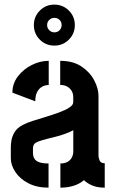

<svg xmlns="http://www.w3.org/2000/svg" viewBox="-20 -829 510 848"><path d="M220.1 -627.6Q182.3 -627.6 155.9 -653.9Q129.6 -680.3 129.6 -718.1Q129.6 -755.8 155.9 -782.2Q182.2 -808.6 220 -808.6Q257.8 -808.6 284.2 -782.3Q310.5 -756 310.5 -718.2Q310.5 -680.4 284.2 -654Q257.9 -627.6 220.1 -627.6ZM220.1 -686.1Q234.1 -686.1 243.1 -695.6Q252.1 -705.1 252.1 -718.1Q252.1 -732.1 243.1 -741.1Q234.1 -750.1 220.1 -750.1Q207.1 -750.1 197.6 -741.1Q188.1 -732.1 188.1 -718.1Q188.1 -705.1 197.6 -695.6Q207.1 -686.1 220.1 -686.1ZM194.4 -0.2Q142.3 -0.2 104.9 -19.8Q67.5 -39.4 47.7 -69.5Q27.8 -99.5 27.8 -129.9V-180Q27.8 -191.3 30.5 -208.6Q33.2 -225.9 44.1 -244.9Q55 -263.8 80.9 -277.3Q96.9 -286.1 124.3 -294.9Q151.8 -303.7 182.4 -312.9Q213 -322.1 240.6 -332.3Q268.3 -342.5 285.9 -353.8Q303.5 -365 303.5 -377.8V-399.5Q303.5 -415.8 296.3 -427.8Q289 -439.8 276.3 -446.8Q263.6 -453.8 245.9 -453.8V-560.3Q303.1 -560.3 340.4 -535Q377.8 -509.7 396.4 -473.6Q415 -437.5 415 -406.4V-140.4Q415 -134.4 419.5 -121.2Q424 -108 442.6 -108V-0.2Q411.2 -0.2 388.8 -9.3Q366.4 -18.3 350.7 -33.3Q331.7 -16.8 305 -8.5Q278.3 -0.2 246.7 -0.2V-107Q266.2 -107 278.6 -114.2Q291 -121.4 297.4 -133.7Q303.7 -145.9 303.7 -160.3V-253.9Q286.2 -244.2 261.8 -235.9Q237.4 -227.6 211.6 -221.5Q185.8 -215.5 166 -209.6Q146.3 -203.7 138.2 -198.7Q125.6 -191.7 125.6 -172.6V-153.9Q125.7 -137.7 132.6 -127.3Q139.5 -116.9 154.7 -112Q169.8 -107 194.4 -107ZM135.8 -381.5 34.8 -419.8Q34.8 -460 58.9 -491.5Q82.9 -523.1 119.8 -541.7Q156.8 -560.3 195.2 -560.3V-453.5Q177.9 -453.5 164.5 -445.2Q151 -437 143.4 -421.2Q135.8 -405.4 135.8 -381.5Z"/></svg>

Font: Stick No Bills ExtraLight
Style: Regular
Weight: 200
Designer: Kosala Senevirathne, Siva Puranthara, Lasantha Premarathna, Tharique Azeez
Foundry: mooniak
Version: Version 2.000